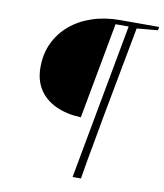

<svg xmlns="http://www.w3.org/2000/svg" viewBox="-88 -746 808 947"><g transform="rotate(10 316.0 -272.5)"><path d="M502 -674H632L629 -657L509 -646H497ZM340 129 488 -674H529L438 -188Q429 -135 418.5 -79Q408 -23 398.5 30.5Q389 84 382 129ZM418 -650 329 -168Q257 -171 203 -196Q149 -221 119.5 -266.5Q90 -312 90 -377Q90 -445 116 -499.5Q142 -554 188.5 -593Q235 -632 298 -653Q361 -674 437 -674H506L502 -650Z"/></g></svg>

Font: Source Serif 4 48pt Light
Style: Italic
Weight: 300
Italic angle: -12°
Designer: Frank Grießhammer
Foundry: Adobe Systems Incorporated
Version: Version 4.004;hotconv 1.0.116;makeotfexe 2.5.65601